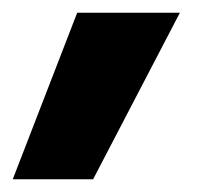

<svg xmlns="http://www.w3.org/2000/svg" viewBox="-27 -154 341 301"><path d="M-7 127 94 -134H255L119 127Z"/></svg>

Font: Hind Variable Light
Style: Regular
Weight: 300
Designer: Manushi Parikh, Satya Rajpurohit
Foundry: Indian Type Foundry
Version: Version 3.000